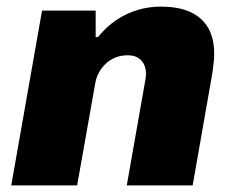

<svg xmlns="http://www.w3.org/2000/svg" viewBox="-20 -560 707 580"><path d="M14 0 107 -528H269V-448H276Q301 -479 331.5 -499.5Q362 -520 396 -530Q430 -540 465 -540Q521 -540 556.5 -523Q592 -506 609.5 -474.5Q627 -443 627 -398Q627 -385 625.5 -371Q624 -357 622 -342L562 0H363L419 -318Q420 -323 420.5 -328Q421 -333 421 -337Q421 -354 414.5 -366.5Q408 -379 396 -386Q384 -393 365 -393Q346 -393 329.5 -386.5Q313 -380 300.5 -368.5Q288 -357 279.5 -342Q271 -327 268 -310L213 0Z"/></svg>

Font: Archivo SemiBold Black
Style: Italic
Weight: 900
Italic angle: -10°
Version: Version 2.001